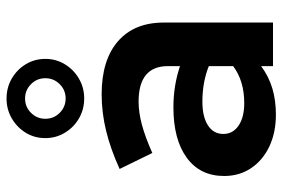

<svg xmlns="http://www.w3.org/2000/svg" viewBox="-160 -706 875 595"><g transform="rotate(-90 277.5 -408.5)"><path d="M219.6 9Q163.9 9 120.9 -11.4Q78 -31.9 53.8 -68Q29.6 -104.2 29.6 -151.3Q29.6 -225.9 86.1 -267.2Q142.6 -308.6 242.4 -308.6Q309.8 -308.6 370.1 -288.2V-325.6Q370.1 -416.5 260 -416.5Q227.3 -416.5 189.1 -406.4Q150.9 -396.2 100.9 -374L51.4 -475.3Q113.3 -503.5 169.6 -517.2Q226 -531 282.8 -531Q388.5 -531 446.8 -480.7Q505.1 -430.3 505.1 -338.4V0H370.1V-36.8Q337.6 -12.8 300.6 -1.9Q263.7 9 219.6 9ZM159.9 -154Q159.9 -124.2 185.8 -106.6Q211.6 -89.1 255.5 -89.1Q324.3 -89.1 370.1 -123.5V-198.9Q320.4 -218.8 260.2 -218.8Q213.1 -218.8 186.5 -201.6Q159.9 -184.4 159.9 -154ZM269.8 -585.1Q235.9 -585.1 207.9 -601.4Q179.9 -617.7 163.5 -645.3Q147 -672.9 147 -705.4Q147 -738.9 163.4 -765.9Q179.9 -792.9 207.8 -809.3Q235.7 -825.7 269.7 -825.7Q303.6 -825.7 331.6 -809.5Q359.6 -793.2 376 -766Q392.5 -738.8 392.5 -705.2Q392.5 -672.6 376 -645.3Q359.6 -618 331.7 -601.6Q303.8 -585.1 269.8 -585.1ZM269.8 -642.6Q295.9 -642.6 314.2 -661Q332.6 -679.5 332.6 -705.5Q332.6 -731.6 314.2 -749.9Q295.7 -768.3 269.7 -768.3Q243.6 -768.3 225.3 -749.9Q206.9 -731.4 206.9 -705.4Q206.9 -679.3 225.3 -661Q243.8 -642.6 269.8 -642.6Z"/></g></svg>

Font: Red Hat Display VF
Style: Regular
Weight: 300
Designer: Pentagram, MCKL
Foundry: Pentagram, MCKL
Version: Version 1.023